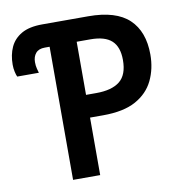

<svg xmlns="http://www.w3.org/2000/svg" viewBox="-80 -790 827 865"><g transform="rotate(-10 333.5 -357.0)"><path d="M185 0V-609H163Q135 -609 121.5 -593Q108 -577 108 -552Q108 -535 111.5 -522Q115 -509 117 -502H18Q14 -510 10.5 -525.5Q7 -541 7 -558Q7 -603 23 -638Q39 -673 74.5 -693.5Q110 -714 170 -714H380Q507 -714 566.5 -657.5Q626 -601 626 -496Q626 -431 600.5 -378Q575 -325 519 -294Q463 -263 369 -263H309V0ZM356 -367Q427 -367 463.5 -396Q500 -425 500 -493Q500 -553 469 -581.5Q438 -610 372 -610H309V-367Z"/></g></svg>

Font: Noto Sans SemiCondensed SemiBold
Style: Regular
Weight: 600
Width: 4
Designer: Monotype Design Team
Foundry: Monotype Imaging Inc.
Version: Version 2.013; ttfautohint (v1.8.4.7-5d5b)